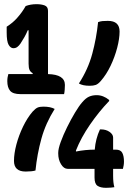

<svg xmlns="http://www.w3.org/2000/svg" viewBox="-20 -811 640 920"><path d="M358 -411Q402 -479 422 -553Q442 -627 450 -705Q461 -709 471 -710Q481 -711 497 -711Q553 -711 553 -660Q553 -626 541.5 -582Q530 -538 510 -496Q490 -454 463 -423Q450 -408 438.5 -404Q427 -400 410 -400Q376 -400 358 -411ZM528 86Q520 87 511 88Q502 89 488 89Q462 89 447.5 79.5Q433 70 433 40V-2H304Q286 -2 272.5 -24Q259 -46 259 -75V-79Q259 -98 271 -131Q283 -164 301.5 -201.5Q320 -239 339.5 -271.5Q359 -304 374 -321Q391 -341 407 -348Q423 -355 443 -355Q475 -355 503 -332V-327Q454 -276 411 -213.5Q368 -151 344 -90V-85Q389 -94 434 -94Q438 -146 459 -191H464Q488 -191 505 -179Q522 -167 522 -152V-94H535Q558 -94 566 -78.5Q574 -63 574 -37Q574 -27 572.5 -18.5Q571 -10 569 -2H522V31Q522 65 528 86ZM242 -289Q199 -221 178.5 -147Q158 -73 150 6Q133 11 103 11Q47 11 47 -40Q47 -75 58.5 -118.5Q70 -162 90.5 -204.5Q111 -247 137 -277Q150 -291 160 -295.5Q170 -300 188 -300Q222 -300 242 -289ZM20 -456H136L137 -460Q126 -466 121.5 -476Q117 -486 117 -506V-666H113Q106 -649 97 -633Q88 -617 78 -602Q71 -592 63 -586Q55 -580 44 -580Q31 -580 21.5 -596Q12 -612 12 -655V-683Q42 -702 62 -725Q87 -753 103 -782Q126 -791 155 -791Q178 -791 194 -785Q210 -779 210 -759V-456Q291 -454 291 -404Q291 -394 290 -380.5Q289 -367 287 -360H78Q42 -360 28.5 -376Q15 -392 15 -422Q15 -433 16.5 -441Q18 -449 20 -456Z"/></svg>

Font: Recursive Mn Csl St SmB
Style: Regular
Weight: 600
Monospace: yes
Version: Version 1.079;hotconv 1.0.112;makeotfexe 2.5.65598; ttfautoh